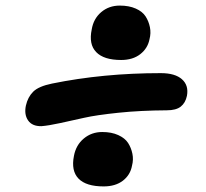

<svg xmlns="http://www.w3.org/2000/svg" viewBox="-20 -689 740 691"><path d="M416 -473.1Q353.5 -473.1 326.2 -501.5Q298.8 -529.8 310.1 -583Q316.4 -621.6 344.2 -645.3Q372.1 -668.9 411.1 -668.9Q444.3 -668.9 468.5 -658.2Q492.7 -647.5 503.9 -630.1Q515.1 -612.8 519.5 -591.3Q523.9 -569.8 518.1 -547.9Q511.7 -515.1 484.9 -494.1Q458 -473.1 416 -473.1ZM128.9 -234.9Q95.7 -234.4 81.1 -255.6Q66.4 -276.9 73.2 -309.1Q80.1 -339.8 99.6 -359.1Q119.1 -378.4 167 -388.2Q351.6 -425.8 559.1 -425.8Q609.9 -425.8 634.8 -403.8Q659.7 -381.8 652.8 -344.2Q647.5 -318.8 630.6 -305.4Q613.8 -292 580.1 -292Q485.8 -291.5 406 -283.2Q326.2 -274.9 283 -265.1Q239.7 -255.4 197 -246.1Q154.3 -236.8 128.9 -234.9ZM353 -18.1Q290 -18.1 262.7 -46.1Q235.4 -74.2 246.1 -127.9Q253.4 -167 281.5 -190.4Q309.6 -213.9 348.1 -213.9Q381.3 -213.9 405.5 -202.9Q429.7 -191.9 440.9 -174.6Q452.1 -157.2 456.5 -135.7Q460.9 -114.3 455.1 -92.8Q449.2 -59.6 422.4 -38.8Q395.5 -18.1 353 -18.1Z"/></svg>

Font: Shantell Sans Normal
Style: Bold Italic
Weight: 700
Italic angle: -11.31°
Designer: Stephen Nixon, Anya Danilova, Shantell Martin
Foundry: Arrow Type
Version: Version 1.006;[559af2be0]